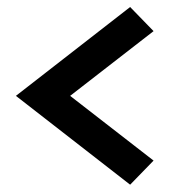

<svg xmlns="http://www.w3.org/2000/svg" viewBox="-20 -626 473 536"><path d="M24.4 -358.4 343.3 -110.4 408.7 -177.7 175.8 -358.4 408.7 -539.1 343.3 -606.4Z"/></svg>

Font: Estedad ExtraBold
Style: Regular
Weight: 800
Designer: Amin Abedi
Version: Version 7.3